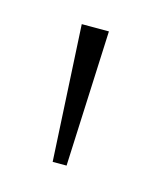

<svg xmlns="http://www.w3.org/2000/svg" viewBox="-49 -751 225 280"><g transform="rotate(15 63.5 -611.5)"><path d="M54 -509 43 -714H84L75 -509Z"/></g></svg>

Font: Noto Serif Lao SemiCondensed Thin
Style: Regular
Weight: 100
Width: 4
Designer: Monotype Design Team
Foundry: Monotype Imaging Inc.
Version: Version 2.003; ttfautohint (v1.8.4.7-5d5b)